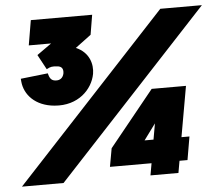

<svg xmlns="http://www.w3.org/2000/svg" viewBox="-51 -757 938 814"><g transform="rotate(-5 418.5 -350.0)"><path d="M178 -330C278 -321 340 -385 352 -450C359 -491 345 -542 289 -566L356 -616L370 -700H109L91 -594H186L124 -550L158 -487C175 -496 182 -497 202 -495C222 -494 230 -483 227 -463C223 -444 210 -434 191 -436C177 -437 168 -444 163 -462L161 -469L45 -456L46 -444C51 -388 96 -337 178 -330ZM557 0H676L685 -51H719L736 -150H702L740 -365H594L403 -129L389 -51H566ZM10 0H187L837 -700H660ZM545 -150 595 -218 583 -150Z"/></g></svg>

Font: Fixel Display Black
Style: Italic
Weight: 900
Italic angle: -10°
Designer: AlfaBravo + MacPaw
Foundry: Kyrylo Tkachov, Marchela Mozhyna, Serhii Makarenko, Maria Weinstein, Zakhar Kryvoshyya
Version: Version 1.210;Glyphs 3.2 (3217)